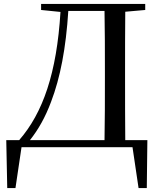

<svg xmlns="http://www.w3.org/2000/svg" viewBox="-20 -752 810 981"><path d="M513 0H657L688 209H730L733 -36H620C619 -137 619 -240 619 -355V-387C619 -492 619 -593 620 -692L722 -701V-732H190V-701L289 -691C270 -378 199 -175 78 -36H12L17 209H59L90 0ZM514 -36H133C176 -90 212 -154 241 -232C288 -355 317 -506 329 -696H514C516 -596 516 -493 516 -387V-355C516 -239 516 -136 514 -36Z"/></svg>

Font: Noto Serif JP Medium
Style: Regular
Weight: 500
Designer: Ryoko NISHIZUKA 西塚涼子 (kana & ideographs); Frank Grießhammer (Latin, Greek & Cyrillic); Wenlong ZHANG 张文龙 (bopomofo); San
Foundry: Adobe
Version: Version 2.001;hotconv 1.1.0;makeotfexe 2.6.0